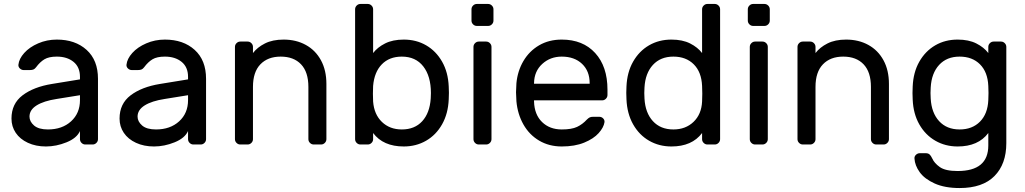

<svg xmlns="http://www.w3.org/2000/svg" viewBox="-20 -730 5179 970"><path d="M384 -329V-342Q384 -391 351.5 -417.5Q319 -444 267 -444Q227 -444 204.5 -430.5Q182 -417 162 -390Q156 -382 149 -379Q142 -376 130 -376H100Q89 -376 80.5 -384Q72 -392 73 -403Q76 -433 102.5 -462.5Q129 -492 173 -511Q217 -530 267 -530Q360 -530 417.5 -478Q475 -426 475 -332V-27Q475 -16 467 -8Q459 0 448 0H411Q400 0 392 -8Q384 -16 384 -27V-68Q368 -32 316 -11Q264 10 212 10Q161 10 121 -8.5Q81 -27 59.5 -59Q38 -91 38 -131Q38 -206 94 -248.5Q150 -291 243 -306ZM384 -249 266 -230Q201 -220 165 -197.5Q129 -175 129 -141Q129 -116 152 -96Q175 -76 222 -76Q294 -76 339 -117Q384 -158 384 -224Z M930 -329V-342Q930 -391 897.5 -417.5Q865 -444 813 -444Q773 -444 750.5 -430.5Q728 -417 708 -390Q702 -382 695 -379Q688 -376 676 -376H646Q635 -376 626.5 -384Q618 -392 619 -403Q622 -433 648.5 -462.5Q675 -492 719 -511Q763 -530 813 -530Q906 -530 963.5 -478Q1021 -426 1021 -332V-27Q1021 -16 1013 -8Q1005 0 994 0H957Q946 0 938 -8Q930 -16 930 -27V-68Q914 -32 862 -11Q810 10 758 10Q707 10 667 -8.5Q627 -27 605.5 -59Q584 -91 584 -131Q584 -206 640 -248.5Q696 -291 789 -306ZM930 -249 812 -230Q747 -220 711 -197.5Q675 -175 675 -141Q675 -116 698 -96Q721 -76 768 -76Q840 -76 885 -117Q930 -158 930 -224Z M1602 0H1565Q1554 0 1546 -8Q1538 -16 1538 -27V-291Q1538 -366 1501 -405Q1464 -444 1398 -444Q1333 -444 1295.5 -405Q1258 -366 1258 -291V-27Q1258 -16 1250 -8Q1242 0 1231 0H1194Q1183 0 1175 -8Q1167 -16 1167 -27V-493Q1167 -504 1175 -512Q1183 -520 1194 -520H1231Q1242 -520 1250 -512Q1258 -504 1258 -493V-462Q1280 -491 1318.5 -510.5Q1357 -530 1413 -530Q1476 -530 1525 -503Q1574 -476 1601.5 -425.5Q1629 -375 1629 -306V-27Q1629 -16 1621 -8Q1613 0 1602 0Z M2248 -261Q2248 -238 2247 -228Q2244 -156 2213.5 -102Q2183 -48 2132.5 -19Q2082 10 2020 10Q1916 10 1865 -58V-27Q1865 -16 1857 -8Q1849 0 1838 0H1801Q1790 0 1782 -8Q1774 -16 1774 -27V-683Q1774 -694 1782 -702Q1790 -710 1801 -710H1838Q1849 -710 1857 -702Q1865 -694 1865 -683V-462Q1887 -491 1925.5 -510.5Q1964 -530 2020 -530Q2083 -530 2133 -501Q2183 -472 2213.5 -418.5Q2244 -365 2247 -293Q2248 -283 2248 -261ZM2156 -232Q2157 -242 2157 -260Q2157 -345 2118.5 -394.5Q2080 -444 2010 -444Q1947 -444 1909 -405Q1871 -366 1865 -296Q1864 -286 1864 -257Q1864 -227 1865 -217Q1870 -152 1909.5 -114Q1949 -76 2010 -76Q2075 -76 2113 -117.5Q2151 -159 2156 -232Z M2446 -599H2389Q2378 -599 2370 -607Q2362 -615 2362 -626V-683Q2362 -694 2370 -702Q2378 -710 2389 -710H2446Q2457 -710 2465 -702Q2473 -694 2473 -683V-626Q2473 -615 2465 -607Q2457 -599 2446 -599ZM2436 0H2399Q2388 0 2380 -8Q2372 -16 2372 -27V-493Q2372 -504 2380 -512Q2388 -520 2399 -520H2436Q2447 -520 2455 -512Q2463 -504 2463 -493V-27Q2463 -16 2455 -8Q2447 0 2436 0Z M3049 -277V-250Q3049 -239 3041 -231Q3033 -223 3022 -223H2678V-217Q2680 -151 2718.5 -113.5Q2757 -76 2818 -76Q2868 -76 2895.5 -89Q2923 -102 2945 -126Q2953 -134 2959.5 -137Q2966 -140 2977 -140H3007Q3019 -140 3027 -132Q3035 -124 3034 -113Q3030 -86 3004.5 -57.5Q2979 -29 2931.5 -9.5Q2884 10 2818 10Q2754 10 2704 -19.5Q2654 -49 2624.5 -101Q2595 -153 2589 -218Q2587 -248 2587 -264Q2587 -280 2589 -310Q2595 -372 2624.5 -422Q2654 -472 2703.5 -501Q2753 -530 2818 -530Q2925 -530 2987 -462Q3049 -394 3049 -277ZM2959 -307V-310Q2959 -371 2920.5 -407.5Q2882 -444 2818 -444Q2760 -444 2719.5 -407Q2679 -370 2678 -310V-307Z M3527 -683Q3527 -694 3535 -702Q3543 -710 3554 -710H3591Q3602 -710 3610 -702Q3618 -694 3618 -683V-27Q3618 -16 3610 -8Q3602 0 3591 0H3554Q3543 0 3535 -8Q3527 -16 3527 -27V-58Q3476 10 3372 10Q3310 10 3259.5 -19Q3209 -48 3178.5 -102Q3148 -156 3145 -228L3144 -261L3145 -293Q3148 -365 3178.5 -418.5Q3209 -472 3259 -501Q3309 -530 3372 -530Q3428 -530 3466.5 -510.5Q3505 -491 3527 -462ZM3382 -444Q3317 -444 3278.5 -402Q3240 -360 3236 -288L3235 -260L3236 -232Q3240 -160 3278.5 -118Q3317 -76 3382 -76Q3444 -76 3484 -114.5Q3524 -153 3527 -217Q3528 -227 3528 -257Q3528 -286 3527 -296Q3524 -366 3485 -405Q3446 -444 3382 -444Z M3842 -599H3785Q3774 -599 3766 -607Q3758 -615 3758 -626V-683Q3758 -694 3766 -702Q3774 -710 3785 -710H3842Q3853 -710 3861 -702Q3869 -694 3869 -683V-626Q3869 -615 3861 -607Q3853 -599 3842 -599ZM3832 0H3795Q3784 0 3776 -8Q3768 -16 3768 -27V-493Q3768 -504 3776 -512Q3784 -520 3795 -520H3832Q3843 -520 3851 -512Q3859 -504 3859 -493V-27Q3859 -16 3851 -8Q3843 0 3832 0Z M4444 0H4407Q4396 0 4388 -8Q4380 -16 4380 -27V-291Q4380 -366 4343 -405Q4306 -444 4240 -444Q4175 -444 4137.5 -405Q4100 -366 4100 -291V-27Q4100 -16 4092 -8Q4084 0 4073 0H4036Q4025 0 4017 -8Q4009 -16 4009 -27V-493Q4009 -504 4017 -512Q4025 -520 4036 -520H4073Q4084 -520 4092 -512Q4100 -504 4100 -493V-462Q4122 -491 4160.5 -510.5Q4199 -530 4255 -530Q4318 -530 4367 -503Q4416 -476 4443.5 -425.5Q4471 -375 4471 -306V-27Q4471 -16 4463 -8Q4455 0 4444 0Z M4973 -462V-493Q4973 -504 4981 -512Q4989 -520 5000 -520H5037Q5048 -520 5056 -512Q5064 -504 5064 -493V-7Q5064 99 5004 159.5Q4944 220 4828 220Q4753 220 4702 197Q4651 174 4626.5 140Q4602 106 4600 71Q4599 60 4607.5 52Q4616 44 4627 44H4657Q4669 44 4676 50Q4683 56 4690 71Q4700 94 4728 114Q4756 134 4818 134Q4973 134 4973 5V-58Q4922 10 4818 10Q4756 10 4705.5 -19Q4655 -48 4624.5 -101.5Q4594 -155 4591 -227L4590 -260L4591 -293Q4594 -365 4624.5 -418.5Q4655 -472 4705 -501Q4755 -530 4818 -530Q4874 -530 4912.5 -510.5Q4951 -491 4973 -462ZM4682 -288 4681 -260 4682 -232Q4686 -160 4724.5 -118Q4763 -76 4828 -76Q4892 -76 4931 -115.5Q4970 -155 4973 -224Q4974 -234 4974 -260Q4974 -286 4973 -296Q4970 -366 4931 -405Q4892 -444 4828 -444Q4763 -444 4724.5 -402Q4686 -360 4682 -288Z"/></svg>

Font: Hezaedrus
Style: Regular
Weight: 400
Designer: Hubert & Fischer
Foundry: Hubert & Fischer
Version: Version 1.10;September 3, 2019;FontCreator 11.5.0.2425 64-bi